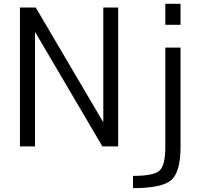

<svg xmlns="http://www.w3.org/2000/svg" viewBox="-20 -770 1085 1010"><path d="M849.6 -639.6V-750H929.7V-639.6ZM849.6 -519.5H929.7V2.9Q929.7 133.8 881.3 176.8Q833 219.7 679.7 219.7V155.3Q789.1 155.3 819.3 127.4Q849.6 99.6 849.6 2.9ZM85 0V-730.5H168L521.5 -129.9H523.4V-730.5H601.6V0H518.6L166 -599.6H164.1V0Z"/></svg>

Font: Gen Shin Gothic Normal
Style: Regular
Weight: 300
Designer: [Source Han Sans]
Ryoko NISHIZUKA  (kana & ideographs); Paul D. Hunt (Latin, Greek & Cyrillic); Wenlong ZHANG  (bopomofo
Version: Version 1.002.20150607